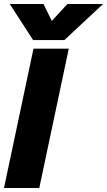

<svg xmlns="http://www.w3.org/2000/svg" viewBox="-25 -943 537 963"><path d="M24 -923H193L235 -838L313 -923H492L298 -742H141ZM143 -699H320L172 0H-5Z"/></svg>

Font: Prompt
Style: Bold Italic
Weight: 700
Italic angle: -12°
Designer: Katatrad Team
Foundry: CadsonDemak
Version: Version 1.001